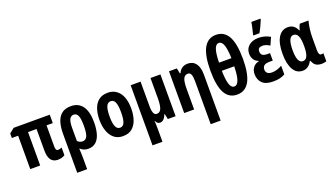

<svg xmlns="http://www.w3.org/2000/svg" viewBox="-79 -1446 4135 2362"><g transform="rotate(-20 1989.0 -265.5)"><path d="M491.2 -105Q517.1 -105 541 -118.2V-17.1Q522.9 -4.4 498.3 2.2Q473.6 8.8 448.2 8.8Q329.1 8.8 329.1 -155.8V-437H217.8V0H87.9V-437H5.9V-496.1L69.8 -546.9H542V-437H460V-159.2Q460 -105 491.2 -105Z M1022.9 -272.9Q1022.9 -191.9 1005.6 -127.9Q988.3 -64 949.2 -27.1Q910.2 9.8 845.2 9.8Q814 9.8 789.3 -1Q764.6 -11.7 746.1 -28.8H740.2Q743.2 7.8 744.1 42Q745.1 76.2 745.1 104V240.2H615.2V-273.9Q615.2 -358.4 635.3 -422.1Q655.3 -485.8 700.2 -521.5Q745.1 -557.1 819.8 -557.1Q918.5 -557.1 970.7 -485.8Q1022.9 -414.6 1022.9 -272.9ZM817.9 -446.8Q781.2 -446.8 763.2 -412.6Q745.1 -378.4 745.1 -301.8V-129.9Q772 -100.1 812 -100.1Q852.1 -100.1 871.1 -139.6Q890.1 -179.2 890.1 -272.9Q890.1 -368.2 872.8 -407.5Q855.5 -446.8 817.9 -446.8Z M1510.3 -274.9Q1510.3 -199.2 1489.7 -134.3Q1469.2 -69.3 1423.3 -29.8Q1377.4 9.8 1301.3 9.8Q1230.5 9.8 1184.6 -29.1Q1138.7 -67.9 1116.5 -132.8Q1094.2 -197.8 1094.2 -274.9Q1094.2 -357.4 1116 -421.1Q1137.7 -484.9 1183.8 -521Q1230 -557.1 1303.2 -557.1Q1397.9 -557.1 1454.1 -484.4Q1510.3 -411.6 1510.3 -274.9ZM1226.1 -272.9Q1226.1 -187.5 1244.1 -143.8Q1262.2 -100.1 1302.2 -100.1Q1342.8 -100.1 1359.9 -143.8Q1377 -187.5 1377 -274.9Q1377 -361.3 1359.9 -404.1Q1342.8 -446.8 1302.2 -446.8Q1262.2 -446.8 1244.1 -404.3Q1226.1 -361.8 1226.1 -272.9Z M1990.7 -546.9V0H1888.7L1874 -69.8H1867.7Q1855.5 -32.7 1834 -11.5Q1812.5 9.8 1787.1 9.8Q1766.1 9.8 1752.9 -1Q1739.7 -11.7 1730 -34.2H1727.1Q1729.5 -10.3 1730.2 17.6Q1731 45.4 1731 74.2V240.2H1601.1V-546.9H1731V-226.1Q1731 -106 1782.7 -106Q1815.4 -106 1832 -128.7Q1848.6 -151.4 1854.7 -191.4Q1860.8 -231.4 1860.8 -283.2V-546.9Z M2348.6 -557.1Q2418 -557.1 2455.3 -507.1Q2492.7 -457 2492.7 -361.8V240.2H2362.8V-324.2Q2362.8 -381.8 2350.8 -410.9Q2338.9 -439.9 2310.1 -439.9Q2268.1 -439.9 2250.5 -400.4Q2232.9 -360.8 2232.9 -263.2V0H2103V-546.9H2206.1L2219.7 -477.1H2228Q2265.1 -557.1 2348.6 -557.1Z M3010.7 -380.9Q3010.7 -184.1 2957.3 -87.2Q2903.8 9.8 2795.9 9.8Q2688.5 9.8 2636.2 -85.9Q2584 -181.6 2584 -380.9Q2584 -771 2796.9 -771Q2904.3 -771 2957.5 -675Q3010.7 -579.1 3010.7 -380.9ZM2797.9 -665Q2757.8 -665 2739 -608.6Q2720.2 -552.2 2717.8 -436H2879.9Q2876.5 -552.2 2856.7 -608.6Q2836.9 -665 2797.9 -665ZM2795.9 -96.2Q2875 -96.2 2877.9 -330.1H2715.8Q2718.3 -212.9 2737.1 -154.5Q2755.9 -96.2 2795.9 -96.2Z M3347.7 -332V-233.9H3304.7Q3253.9 -233.9 3232.9 -215.6Q3211.9 -197.3 3211.9 -164.1Q3211.9 -132.8 3232.7 -116.5Q3253.4 -100.1 3291 -100.1Q3322.8 -100.1 3357.4 -110.4Q3392.1 -120.6 3422.9 -140.1V-25.9Q3387.7 -5.9 3351.6 2Q3315.4 9.8 3268.1 9.8Q3168.9 9.8 3124.5 -35.4Q3080.1 -80.6 3080.1 -152.8Q3080.1 -204.1 3107.7 -239.7Q3135.3 -275.4 3184.1 -285.2V-290Q3145 -302.7 3124 -335Q3103 -367.2 3103 -412.1Q3103 -477.5 3150.4 -517.3Q3197.8 -557.1 3275.9 -557.1Q3314 -557.1 3350.8 -547.9Q3387.7 -538.6 3427.7 -516.1L3383.8 -417Q3335 -449.2 3290 -449.2Q3229 -449.2 3229 -397.9Q3229 -362.3 3249.3 -347.2Q3269.5 -332 3313 -332ZM3229.5 -606V-620.1Q3232.4 -630.4 3237.5 -651.1Q3242.7 -671.9 3248 -695.8Q3253.4 -719.7 3257.6 -740.2Q3261.7 -760.7 3262.7 -771H3381.8V-758.8Q3366.7 -723.1 3348.4 -682.9Q3330.1 -642.6 3308.6 -606Z M3651.9 9.8Q3574.7 9.8 3531.7 -63.7Q3488.8 -137.2 3488.8 -271Q3488.8 -408.2 3534.2 -482.7Q3579.6 -557.1 3659.7 -557.1Q3704.1 -557.1 3733.6 -535.4Q3763.2 -513.7 3781.7 -471.2H3786.6Q3798.8 -521.5 3816.4 -546.9H3929.7Q3917 -503.4 3909.4 -446.5Q3901.9 -389.6 3901.9 -334V-166Q3901.9 -102.1 3936.5 -102.1Q3951.7 -102.1 3963.9 -106.9V-2Q3958.5 2.4 3938.5 6.1Q3918.5 9.8 3907.7 9.8Q3855 9.8 3826.4 -9.5Q3797.9 -28.8 3782.7 -73.2H3774.4Q3731.9 9.8 3651.9 9.8ZM3694.8 -100.1Q3733.9 -100.1 3752.7 -140.6Q3771.5 -181.2 3771.5 -265.1V-272Q3771.5 -361.3 3752.4 -402.6Q3733.4 -443.8 3692.9 -443.8Q3655.8 -443.8 3638.2 -398.9Q3620.6 -354 3620.6 -270Q3620.6 -100.1 3694.8 -100.1Z"/></g></svg>

Font: Open Sans Condensed
Style: Bold
Weight: 700
Width: 3
Designer: Monotype Design Team
Foundry: Monotype Imaging Inc.
Version: Version 3.003; ttfautohint (v1.8.4)